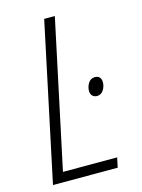

<svg xmlns="http://www.w3.org/2000/svg" viewBox="-110 -778 621 842"><g transform="rotate(-15 200.5 -357.0)"><path d="M23.9 0 175.3 -713.9H223.6L81.1 -44.4H327.1L317.9 0ZM312.5 -327.1Q299.3 -327.1 291.3 -335.2Q283.2 -343.3 283.2 -357.9Q283.2 -376.5 293.7 -393.1Q304.2 -409.7 323.7 -409.7Q333.5 -409.7 339.6 -406Q345.7 -402.3 348.9 -395.5Q352.1 -388.7 352.1 -379.4Q352.1 -359.9 341.3 -343.5Q330.6 -327.1 312.5 -327.1Z"/></g></svg>

Font: Open Sans SemiCondensed Light
Style: Italic
Weight: 300
Width: 4
Italic angle: -12°
Designer: Monotype Design Team
Foundry: Monotype Imaging Inc.
Version: Version 3.000